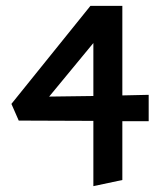

<svg xmlns="http://www.w3.org/2000/svg" viewBox="-20 -441 539 656"><path d="M488 -117V-27H398V174L299 195V-28L44 -29L19 -86L289 -421H398V-115ZM148 -111 299 -113V-294Z"/></svg>

Font: EauTest
Style: Bold Italic
Weight: 700
Italic angle: -12°
Designer: Christian Thalmann (Catharsis Fonts)
Version: Version 0.001;PS 000.001;hotconv 1.0.88;makeotf.lib2.5.64775